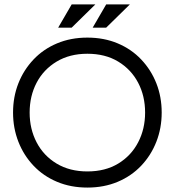

<svg xmlns="http://www.w3.org/2000/svg" viewBox="-20 -840 790 868"><path d="M375 8Q300 8 238 -18Q176 -44 131.5 -91Q87 -138 63 -199.5Q39 -261 39 -331Q39 -402 63 -463Q87 -524 131.5 -571Q176 -618 238 -644Q300 -670 375 -670Q450 -670 512 -644Q574 -618 618.5 -571Q663 -524 687 -463Q711 -402 711 -331Q711 -261 687 -199.5Q663 -138 618.5 -91Q574 -44 512 -18Q450 8 375 8ZM375 -65Q456 -65 514.5 -100.5Q573 -136 604.5 -196.5Q636 -257 636 -331Q636 -406 604.5 -466Q573 -526 514.5 -561.5Q456 -597 375 -597Q295 -597 236 -561.5Q177 -526 145.5 -466Q114 -406 114 -331Q114 -257 145.5 -196.5Q177 -136 236 -100.5Q295 -65 375 -65ZM243 -715 304 -820H411L304 -715ZM399 -715 460 -820H567L460 -715Z"/></svg>

Font: Questrial
Style: Regular
Weight: 400
Designer: Joe Prince, Laura Meseguer
Foundry: Joe Prince, Laura Meseguer
Version: Version 2.000; ttfautohint (v1.8.3)